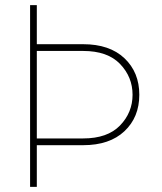

<svg xmlns="http://www.w3.org/2000/svg" viewBox="-20 -731 635 751"><path d="M124 -531.7V-189.5H305.2Q400.4 -189.5 449.5 -240.2Q498.5 -291 498.5 -360.4Q498.5 -429.7 449.7 -480.7Q400.9 -531.7 305.2 -531.7ZM124 -710.9V-558.1H305.2Q408.7 -558.1 466.8 -503.2Q524.9 -448.2 524.9 -360.4Q524.9 -272.5 466.8 -217.8Q408.7 -163.1 305.2 -163.1H124V0H97.7V-710.9Z"/></svg>

Font: Roboto-Thin
Style: Regular
Weight: 250
Designer: Google
Version: Version 1.100141; 2013; ttfautohint (v0.94.14-c901) -l 8 -r 